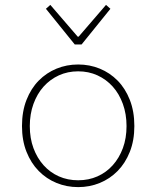

<svg xmlns="http://www.w3.org/2000/svg" viewBox="-20 -754 640 786"><path d="M300 12Q253 12 211.5 -5Q170 -22 138.5 -54Q107 -86 88.5 -132.5Q70 -179 70 -238Q70 -298 88.5 -345Q107 -392 138.5 -424Q170 -456 211.5 -473Q253 -490 300 -490Q347 -490 388.5 -473Q430 -456 461.5 -424Q493 -392 511.5 -345Q530 -298 530 -238Q530 -179 511.5 -132.5Q493 -86 461.5 -54Q430 -22 388.5 -5Q347 12 300 12ZM300 -16Q343 -16 379 -32Q415 -48 441.5 -77.5Q468 -107 483 -147.5Q498 -188 498 -238Q498 -287 483 -328.5Q468 -370 441.5 -399.5Q415 -429 379 -445.5Q343 -462 300 -462Q257 -462 221 -445.5Q185 -429 158.5 -399.5Q132 -370 117 -328.5Q102 -287 102 -238Q102 -188 117 -147.5Q132 -107 158.5 -77.5Q185 -48 221 -32Q257 -16 300 -16ZM286 -572 168 -718 186 -734 298 -604H302L414 -734L432 -718L314 -572Z"/></svg>

Font: Source Code Pro ExtraLight
Style: Regular
Weight: 200
Monospace: yes
Designer: Paul D. Hunt, Teo Tuominen
Foundry: Adobe Systems Incorporated
Version: Version 2.030;PS 1.000;hotconv 16.6.51;makeotf.lib2.5.65220